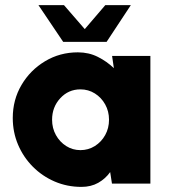

<svg xmlns="http://www.w3.org/2000/svg" viewBox="-20 -719 669 752"><path d="M419 -500H569V0H418.5L411.5 -45Q393 -19 364.8 -3Q336.5 13 299 13Q243 13 194.2 -8Q145.5 -29 108.5 -66.2Q71.5 -103.5 50.8 -152.2Q30 -201 30 -257Q30 -328 64.2 -386.2Q98.5 -444.5 156.5 -479.2Q214.5 -514 285 -514Q328 -514 363.2 -496.2Q398.5 -478.5 426 -452ZM295 -131Q326 -131 351.5 -147Q377 -163 392 -190Q407 -217 407 -250Q407 -283 392 -310Q377 -337 351.5 -353Q326 -369 295 -369Q248 -369 216 -334.2Q184 -299.5 184 -250Q184 -217 199 -190Q214 -163 239.2 -147Q264.5 -131 295 -131ZM227.5 -555 130.5 -699H230.5L312 -605L392.5 -699H492.5L397.5 -555Z"/></svg>

Font: Urbanist Black
Style: Regular
Weight: 900
Designer: Corey Hu
Foundry: Corey Hu
Version: Version 1.330; ttfautohint (v1.8.4.7-5d5b)